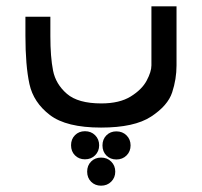

<svg xmlns="http://www.w3.org/2000/svg" viewBox="-20 -404 640 608"><path d="M60.5 -291V-351H139.5V-289.5Q139.5 -223.5 148 -180.5Q156.5 -137.5 191.8 -107Q227 -76.5 301 -76.5Q358.5 -76.5 394 -98.5Q429.5 -120.5 444.5 -148.8Q459.5 -177 459.5 -197V-384H539V-197Q539 -153.5 525.2 -111.5Q511.5 -69.5 458.5 -34.8Q405.5 0 300 0Q190 0 138 -39.8Q86 -79.5 73.2 -138Q60.5 -196.5 60.5 -291ZM345 139.5Q345 158.5 332.2 171.2Q319.5 184 300 184Q281 184 268.5 171.5Q256 159 256 139.5Q256 120 268.5 107.5Q281 95 300 95Q319.5 95 332.2 107.8Q345 120.5 345 139.5ZM294 56Q294 75 281.2 87.8Q268.5 100.5 249 100.5Q230 100.5 217.5 88Q205 75.5 205 56Q205 36.5 217.5 24Q230 11.5 249 11.5Q268.5 11.5 281.2 24.2Q294 37 294 56ZM393.5 56.5Q393.5 75.5 380.8 88.2Q368 101 348.5 101Q329.5 101 317 88.5Q304.5 76 304.5 56.5Q304.5 37 317 24.5Q329.5 12 348.5 12Q368 12 380.8 24.8Q393.5 37.5 393.5 56.5Z"/></svg>

Font: JuliaMono
Style: Regular
Weight: 400
Monospace: yes
Designer: cormullion
Foundry: corm
Version: Version 0.055; ttfautohint (v1.8.4)